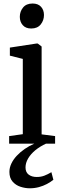

<svg xmlns="http://www.w3.org/2000/svg" viewBox="-20 -794 346 1061"><path d="M30.5 0V-42L106 -52.5V-468.5L34.5 -486.5V-531L182 -553.5H188.5L210 -537V-51.5L284.5 -42V0ZM152 -636.5Q122 -636.5 105.8 -655Q89.5 -673.5 89.5 -701Q89.5 -730.5 107.5 -752.5Q125.5 -774.5 159.5 -774.5H160.5Q190.5 -774.5 206.8 -756.5Q223 -738.5 223 -711Q223 -681.5 205 -659Q187 -636.5 153 -636.5ZM144.5 246.5Q119 246.5 93 238Q67 229.5 49.5 209.5Q32 189.5 32 156Q32 133 42.5 110.5Q53 88 72.2 67.2Q91.5 46.5 116.8 29Q142 11.5 171.5 -1L199 -5L236 -1Q201 15 175.2 36.2Q149.5 57.5 135.2 82Q121 106.5 121 131.5Q121 157.5 138.2 170.8Q155.5 184 183 184Q206 184 225 176.8Q244 169.5 264 157.5L275 199.5Q259.5 212 239.2 222.8Q219 233.5 195 240Q171 246.5 144.5 246.5Z"/></svg>

Font: Merriweather 48pt
Style: Regular
Weight: 400
Version: Version 2.100